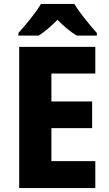

<svg xmlns="http://www.w3.org/2000/svg" viewBox="-20 -1044 552 971"><path d="M356 -1024H187C163 -982 107 -914 73 -877V-864H176C205 -883 238 -910 271 -944C303 -910 337 -883 368 -864H470V-877C433 -918 383 -979 356 -1024ZM462 -93V-229H240V-396H446V-531H240V-672H462V-807H77V-93Z"/></svg>

Font: Noto Sans Kannada UI SemiCondensed ExtraBold
Style: Regular
Weight: 800
Width: 4
Designer: Jelle Bosma - Monotype Design Team
Foundry: Monotype Imaging Inc.
Version: Version 2.005